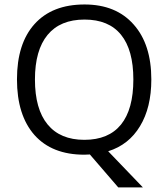

<svg xmlns="http://www.w3.org/2000/svg" viewBox="-20 -672 741 845"><path d="M567.9 -564.5Q646 -477.1 646 -322.3Q646 -198.7 596.2 -116.7Q546.9 -34.7 456.1 -6.3L608.9 152.8H500.5L375.5 7.8L351.1 8.8Q209 8.8 131.8 -77.6Q54.7 -165 54.7 -322.8Q54.7 -480 131.8 -565.9Q209.5 -652.3 352.1 -652.3Q490.2 -652.3 567.9 -564.5ZM352.1 -585.9Q245.1 -585.9 189.5 -518.6Q133.8 -451.2 133.8 -322.3Q133.8 -191.9 189.5 -124.3Q245.1 -56.6 351.1 -56.6Q458 -56.6 512.5 -123.8Q566.9 -190.9 566.9 -322.3Q566.9 -452.1 512.7 -519Q458.5 -585.9 352.1 -585.9Z"/></svg>

Font: Khula Regular
Style: Regular
Weight: 400
Designer: Erin McLaughlin, Steve Matteson
Version: Version 1.000;PS 1.0;hotconv 1.0.72;makeotf.lib2.5.5900